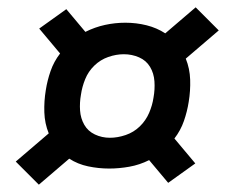

<svg xmlns="http://www.w3.org/2000/svg" viewBox="-20 -602 640 524"><path d="M86 -98 23 -161 113 -238Q102 -265 101 -295.5Q100 -326 105 -356Q109 -382 118 -408Q127 -434 144 -456L87 -524L161 -577L213 -515Q239 -528 266.5 -534Q294 -540 322 -540Q352 -540 380 -533Q408 -526 431 -511L514 -582L577 -519L487 -442Q498 -415 499 -384.5Q500 -354 495 -324Q491 -298 482 -272Q473 -246 456 -224L513 -156L439 -103L387 -165Q361 -152 333 -147Q305 -142 278 -142Q249 -142 220.5 -148Q192 -154 169 -169ZM280 -226Q301 -226 323 -233.5Q345 -241 361.5 -257Q378 -273 387 -294Q396 -315 399 -336Q403 -358 401.5 -380Q400 -402 389.5 -419.5Q379 -437 359.5 -445.5Q340 -454 318 -454Q297 -454 275.5 -446.5Q254 -439 237.5 -423Q221 -407 212.5 -386Q204 -365 201 -344Q197 -322 198.5 -300.5Q200 -279 210 -261.5Q220 -244 239 -235Q258 -226 280 -226Z"/></svg>

Font: Iosevka Slab Semibold Extended
Style: Italic
Weight: 600
Width: 7
Italic angle: -9°
Monospace: yes
Designer: Belleve Invis
Foundry: Belleve Invis
Version: Version 11.1.0; ttfautohint (v1.8.3)